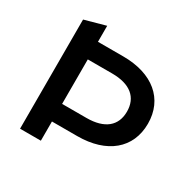

<svg xmlns="http://www.w3.org/2000/svg" viewBox="-158 -879 1042 1039"><g transform="rotate(30 363.0 -359.0)"><path d="M224 -618V-718L94 -682V0H224V-120H382C566 -120 680 -215 680 -369C680 -523 566 -618 382 -618ZM224 -230V-508H376C490 -508 549 -457 549 -369C549 -281 490 -230 376 -230Z"/></g></svg>

Font: Talent
Style: Bold
Weight: 600
Designer: Mike Powis
Version: Version 1.001;hotconv 1.0.109;makeotfexe 2.5.65596